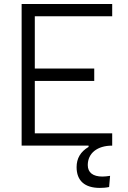

<svg xmlns="http://www.w3.org/2000/svg" viewBox="-20 -713 626 940"><path d="M468.8 207C481.9 207 498.5 206.1 514.2 202.6L519 147.9C505.4 149.9 492.2 151.4 481.4 151.4C435.1 151.4 409.7 131.8 409.7 95.2C409.7 37.1 456.5 0 528.8 0H529.3V-60.1H150.4V-316.9H441.4V-377.4H150.4V-633.3H529.3V-693.4H85.9V0H413.6V6.3C374 29.8 355 62.5 355 105.5C355 171.4 394.5 207 468.8 207Z"/></svg>

Font: Cascadia Mono Light
Style: Regular
Weight: 300
Monospace: yes
Designer: Aaron Bell
Foundry: Saja Typeworks
Version: Version 2404.023